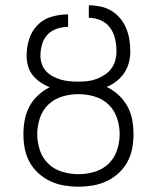

<svg xmlns="http://www.w3.org/2000/svg" viewBox="-20 -690 590 722"><path d="M275 12Q248 12 221 7.5Q194 3 169.5 -8.5Q145 -20 124.5 -38.5Q104 -57 91 -81Q78 -105 73 -131.5Q68 -158 68 -186Q68 -212 73 -239Q78 -266 90.5 -289.5Q103 -313 123 -331.5Q143 -350 167 -362Q149 -369 132.5 -380Q116 -391 103.5 -406.5Q91 -422 85.5 -441.5Q80 -461 80 -480Q80 -512 89.5 -542.5Q99 -573 121 -595.5Q143 -618 174 -627Q205 -636 236 -636V-589Q215 -589 194 -582Q173 -575 158.5 -559.5Q144 -544 138 -523Q132 -502 132 -480Q132 -464 137.5 -448.5Q143 -433 154 -421.5Q165 -410 179.5 -402.5Q194 -395 209.5 -390.5Q225 -386 241 -384.5Q257 -383 274 -383H275Q292 -383 309.5 -385Q327 -387 343 -393Q359 -399 373.5 -408.5Q388 -418 398.5 -432Q409 -446 413.5 -463Q418 -480 418 -497Q418 -520 413 -543Q408 -566 394.5 -585Q381 -604 359 -613.5Q337 -623 314 -623V-670Q336 -670 358 -665.5Q380 -661 399 -649.5Q418 -638 432 -621Q446 -604 454.5 -583.5Q463 -563 466.5 -541Q470 -519 470 -497Q470 -475 464.5 -454Q459 -433 447 -415.5Q435 -398 418 -384.5Q401 -371 381 -363Q405 -352 425.5 -333Q446 -314 459 -290.5Q472 -267 477 -240Q482 -213 482 -186Q482 -158 477 -131.5Q472 -105 459 -81Q446 -57 425.5 -38.5Q405 -20 380.5 -8.5Q356 3 329 7.5Q302 12 275 12ZM275 -35Q306 -35 336 -44Q366 -53 388 -74Q410 -95 420 -125Q430 -155 430 -186Q430 -216 420 -246Q410 -276 388 -297Q366 -318 336 -327Q306 -336 275 -336Q244 -336 214 -327Q184 -318 162 -297Q140 -276 130 -246Q120 -216 120 -186Q120 -155 130 -125Q140 -95 162 -74Q184 -53 214 -44Q244 -35 275 -35Z"/></svg>

Font: Lode Dark
Style: Regular
Weight: 400
Monospace: yes
Designer: Belleve Invis
Foundry: Belleve Invis
Version: Version 29.2.0; ttfautohint (v1.8.3)